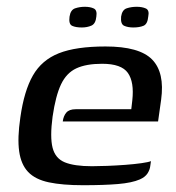

<svg xmlns="http://www.w3.org/2000/svg" viewBox="-20 -540 520 566"><path d="M225 6Q164 6 124 -2.5Q84 -11 63 -33Q42 -55 36.5 -94Q31 -133 40 -194Q51 -272 77 -317.5Q103 -363 153.5 -383Q204 -403 291 -403Q391 -403 428.5 -364.5Q466 -326 455 -246L446 -182H165Q167 -198 175.5 -208Q184 -218 203 -218H367L370 -244Q376 -298 357 -325Q338 -352 281 -352Q234 -352 205 -338.5Q176 -325 160 -291.5Q144 -258 135 -196Q127 -136 135 -104.5Q143 -73 171 -61.5Q199 -50 251 -50Q270 -50 296 -51Q322 -52 349 -54Q376 -56 397 -59Q418 -62 425 -65L423 -51Q422 -40 415 -29Q408 -18 392 -11Q369 -1 328 2.5Q287 6 225 6ZM373 -459Q357 -459 346 -464Q335 -469 337 -491Q340 -511 353.5 -515.5Q367 -520 383 -520Q399 -520 410 -515Q421 -510 417 -491Q415 -469 403 -464Q391 -459 373 -459ZM221 -459Q203 -459 192.5 -464Q182 -469 185 -491Q188 -511 201.5 -515.5Q215 -520 230 -520Q246 -520 256.5 -515Q267 -510 264 -491Q262 -470 249.5 -464.5Q237 -459 221 -459Z"/></svg>

Font: Genos Medium
Style: Italic
Weight: 500
Italic angle: -8°
Designer: Robert E. Leuschke
Foundry: Robert E. Leuschke
Version: Version 1.010